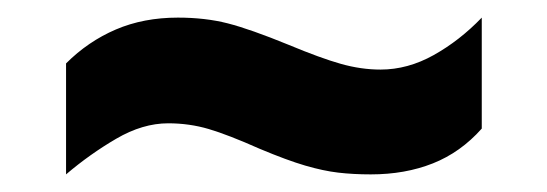

<svg xmlns="http://www.w3.org/2000/svg" viewBox="-20 -433 621 218"><path d="M55 -361Q80 -386 111.5 -399.5Q143 -413 182 -413Q213 -413 238.5 -406.5Q264 -400 308 -382Q344 -367 367 -360.5Q390 -354 412 -354Q443 -354 472.5 -370.5Q502 -387 527 -413V-287Q503 -260 471.5 -247.5Q440 -235 401 -235Q381 -235 364 -237Q347 -239 326.5 -245Q306 -251 275 -264Q239 -280 217 -286.5Q195 -293 171 -293Q142 -293 112 -275.5Q82 -258 55 -235V-361Z"/></svg>

Font: Noto Sans Oriya ExtraBold
Style: Regular
Weight: 800
Version: Version 2.003